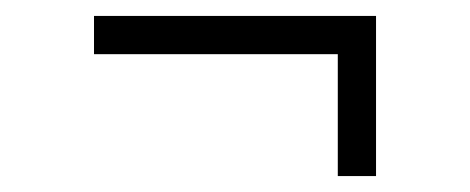

<svg xmlns="http://www.w3.org/2000/svg" viewBox="-20 -363 590 241"><path d="M98 -295V-343H452V-142H404V-295Z"/></svg>

Font: Gilda Display
Style: Regular
Weight: 400
Designer: Eduardo Rodriguez Tunni
Foundry: Eduardo Rodriguez Tunni
Version: Version 1.001